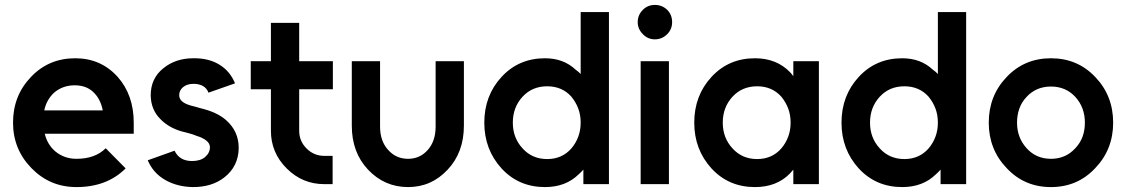

<svg xmlns="http://www.w3.org/2000/svg" viewBox="-20 -749 4580 781"><path d="M524 -205V-250Q524 -363 458 -437Q390 -512 286 -512Q178 -512 106 -436Q33 -360 33 -250Q33 -142 108 -65Q183 12 291 12Q415 12 491 -64L410 -146Q367 -103 291 -103Q241 -103 204 -134Q188 -148 177.5 -166Q167 -184 162 -205ZM284 -402Q332 -402 361 -373Q389 -346 398 -300H160Q169 -343 200 -372Q235 -402 284 -402Z M936 -410Q916 -459 874 -485Q830 -513 766 -512Q694 -512 644 -471Q593 -430 593 -361Q594 -303 632 -265Q651 -245 677.5 -231Q704 -217 737 -210Q748 -207 758.5 -204Q769 -201 778 -197Q833 -180 834 -151Q834 -127 814 -110Q795 -94 761 -94Q710 -94 690 -136L581 -97Q603 -45 652 -17Q701 11 765 12Q842 12 892 -27Q950 -72 951 -147Q951 -215 900 -260Q863 -293 795 -309Q786 -312 776 -314.5Q766 -317 755 -320Q710 -333 709 -360Q708 -380 724 -394Q740 -408 768 -408Q789 -408 806 -399Q822 -389 828 -372Z M1082 -656V-500H1000V-386H1082V-217Q1082 -128 1146 -64Q1210 0 1299 0H1333V-115H1299Q1257 -115 1227 -145Q1197 -175 1197 -217V-386H1334V-500H1197V-656Z M1411 -500V-238Q1411 -129 1477 -59Q1544 12 1640 12Q1735 12 1801 -59Q1867 -129 1867 -238V-500H1752V-234Q1752 -175 1720 -139Q1688 -103 1640 -103Q1591 -103 1559 -139Q1526 -175 1526 -234V-500Z M2206 -398Q2145 -398 2106 -356Q2066 -313 2066 -250Q2066 -188 2106 -145Q2145 -102 2206 -102Q2266 -102 2304 -145Q2322 -166 2332 -192.5Q2342 -219 2342 -250Q2342 -282 2332 -308Q2322 -334 2304 -356Q2266 -398 2206 -398ZM2197 -512Q2272 -512 2321 -466Q2327 -462 2332 -457.5Q2337 -453 2342 -448V-700H2457V0H2353V-59Q2348 -54 2343.5 -49Q2339 -44 2334 -40Q2281 12 2197 12Q2090 12 2020 -64Q1950 -141 1950 -250Q1950 -360 2020 -436Q2090 -512 2197 -512Z M2586 0H2701V-500H2586ZM2714 -659Q2714 -689 2694 -709Q2673 -729 2644 -729Q2615 -729 2595 -709Q2574 -688 2574 -659Q2574 -631 2595 -610Q2615 -589 2644 -589Q2673 -589 2694 -610Q2714 -630 2714 -659Z M3207 -500V-439Q3204 -443 3201 -447Q3198 -451 3194 -455Q3139 -512 3051 -512Q2944 -512 2874 -436Q2804 -360 2804 -250Q2804 -141 2874 -64Q2944 12 3051 12Q3139 12 3193 -43Q3197 -47 3200 -51Q3203 -55 3207 -59V0H3311V-500ZM3060 -398Q3120 -398 3158 -356Q3176 -334 3186 -308Q3196 -282 3196 -250Q3196 -219 3186 -192.5Q3176 -166 3158 -145Q3120 -102 3060 -102Q2999 -102 2960 -145Q2920 -188 2920 -250Q2920 -313 2960 -356Q2999 -398 3060 -398Z M3659 -398Q3598 -398 3559 -356Q3519 -313 3519 -250Q3519 -188 3559 -145Q3598 -102 3659 -102Q3719 -102 3757 -145Q3775 -166 3785 -192.5Q3795 -219 3795 -250Q3795 -282 3785 -308Q3775 -334 3757 -356Q3719 -398 3659 -398ZM3650 -512Q3725 -512 3774 -466Q3780 -462 3785 -457.5Q3790 -453 3795 -448V-700H3910V0H3806V-59Q3801 -54 3796.5 -49Q3792 -44 3787 -40Q3734 12 3650 12Q3543 12 3473 -64Q3403 -141 3403 -250Q3403 -360 3473 -436Q3543 -512 3650 -512Z M4255 -397Q4315 -397 4354 -355Q4393 -312 4393 -250Q4393 -219 4383.5 -193Q4374 -167 4354 -146Q4315 -103 4255 -103Q4195 -103 4156 -146Q4117 -189 4117 -250Q4117 -281 4126.5 -307.5Q4136 -334 4156 -355Q4195 -397 4255 -397ZM4255 -512Q4147 -512 4075 -436Q4002 -360 4002 -250Q4002 -141 4075 -65Q4147 12 4255 12Q4363 12 4435 -65Q4508 -141 4508 -250Q4508 -360 4435 -436Q4363 -512 4255 -512Z"/></svg>

Font: Unageo
Style: SemiBold
Weight: 600
Designer: Richard Sepsi
Foundry: Richard Sepsi
Version: Version 2.000